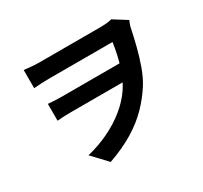

<svg xmlns="http://www.w3.org/2000/svg" viewBox="-161 -967 1322 1250"><g transform="rotate(-30 500.0 -341.5)"><path d="M146 -741.8Q166.6 -740 197.2 -736.7Q227.7 -733.5 259.9 -733.5Q276.3 -733.5 311.7 -733.5Q347 -733.5 393.3 -733.5Q439.5 -733.5 489.7 -733.5Q539.8 -733.5 585.5 -733.5Q631.2 -733.5 665.2 -733.5Q699.2 -733.5 713.3 -733.5Q736.8 -733.5 760.7 -735.2Q784.6 -737 804.4 -742.7L904.1 -680.2Q900 -670 895.5 -658.8Q890.9 -647.6 888.1 -635.1Q875.2 -572.3 857.9 -503.7Q840.5 -435.2 817.8 -372.5Q795 -309.9 766.5 -264.1Q722.8 -194.8 664.3 -135.1Q605.9 -75.4 526 -26.9Q446.1 21.5 337.6 59.9L233.6 -50.2Q319.2 -70.5 395.7 -107.2Q472.3 -143.9 534 -193.8Q595.8 -243.8 637 -304.3Q655.9 -332.6 671.9 -367.2Q688 -401.9 700.3 -440.8Q712.7 -479.8 722 -522.5Q731.4 -565.2 738 -610.6Q723 -610.6 686.7 -610.6Q650.4 -610.6 601.9 -610.6Q553.4 -610.6 500.6 -610.6Q447.8 -610.6 399.1 -610.6Q350.4 -610.6 313.7 -610.6Q277.1 -610.6 260.6 -610.6Q234 -610.6 202.9 -609Q171.9 -607.3 146 -605.3ZM742.7 -350.1Q722.4 -350.1 685.5 -350.1Q648.5 -350.1 602.4 -350.1Q556.2 -350.1 507.1 -350.1Q458.1 -350.1 412.4 -350.1Q366.8 -350.1 330.4 -350.1Q294.1 -350.1 274.1 -350.1Q247 -350.1 222.9 -349.1Q198.8 -348.1 172 -345.5V-472.2Q194.1 -470.4 220.2 -468.9Q246.2 -467.4 269.4 -467.4Q290.2 -467.4 328.2 -467.4Q366.2 -467.4 414 -467.4Q461.8 -467.4 512.6 -467.4Q563.4 -467.4 610.4 -467.4Q657.4 -467.4 694.1 -467.4Q730.8 -467.4 749.7 -467.4Z"/></g></svg>

Font: Noto Sans SC Thin
Style: Regular
Weight: 100
Designer: Ryoko NISHIZUKA 西塚涼子 (kana, bopomofo & ideographs); Paul D. Hunt (Latin, Greek & Cyrillic); Sandoll Communications 산돌커뮤니
Foundry: Adobe
Version: Version 2.004-H2;hotconv 1.0.118;makeotfexe 2.5.65603